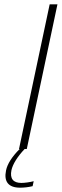

<svg xmlns="http://www.w3.org/2000/svg" viewBox="-20 -690 286 889"><path d="M210 -670 68 0H71C36 35 14 69 8 99C-3 151 19 179 73 179C90 179 111 177 131 172L136 149C117 154 93 157 79 157C41 157 25 137 33 98C39 70 61 35 94 0H104L246 -670Z"/></svg>

Font: LT Wave Text Thin Italic
Style: Regular
Weight: 100
Designer: Daniel Lyons
Version: Version 2.5 (Glyphs App)